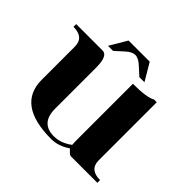

<svg xmlns="http://www.w3.org/2000/svg" viewBox="-181 -980 1203 1203"><g transform="rotate(45 420.5 -379.0)"><path d="M319.6 -768.8H506.8L574.7 -654.1H529.8L474.1 -704.6Q440.4 -735.1 413.3 -735.1Q386 -735.1 352.3 -704.6L296.6 -654.1H251.7ZM717.8 -106Q717.8 -23.9 811.5 -23.9V0H577.1Q566.7 0 552.9 -15.3Q539.1 -30.5 536.6 -30.5Q476.3 10.7 413.1 10.7Q108.4 10.7 108.4 -210.9V-503.4Q108.4 -585.4 14.6 -585.4V-609.4H249Q295.9 -609.4 295.9 -503.4V-141.1Q295.9 -13.2 413.1 -13.2Q473.4 -13.2 532 -56.6Q530.3 -77.6 530.3 -106V-596.2Q653.3 -596.2 694.3 -620.4L717.8 -620.1Z"/></g></svg>

Font: itsadzoke
Style: Regular
Weight: 700
Width: 7
Version: Version 0.45